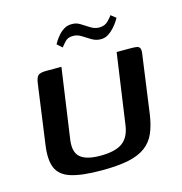

<svg xmlns="http://www.w3.org/2000/svg" viewBox="-87 -619 664 702"><g transform="rotate(-15 245.5 -267.5)"><path d="M169 -399 131 -132Q125 -86 148 -67Q171 -48 223 -48Q280 -48 307 -68Q334 -88 340 -132L378 -399Q379 -399 386.5 -399Q394 -399 403 -399Q412 -399 420 -399Q428 -399 431 -399Q446 -399 454.5 -397.5Q463 -396 466 -388.5Q469 -381 466 -364L436 -146Q430 -106 417.5 -77.5Q405 -49 380.5 -30.5Q356 -12 316 -3.5Q276 5 214 5Q139 5 98 -8Q57 -21 44 -52.5Q31 -84 39 -139L70 -364Q73 -385 81 -392Q89 -399 111 -399Q126 -399 140 -399Q154 -399 169 -399ZM335 -459Q317 -459 301 -468.5Q285 -478 269.5 -488Q254 -498 236 -497Q219 -497 208 -485Q197 -473 192 -466L173 -483Q174 -485 179.5 -494Q185 -503 194.5 -514Q204 -525 216.5 -532.5Q229 -540 244 -540Q262 -541 277.5 -531Q293 -521 308.5 -511.5Q324 -502 340 -502Q361 -502 373.5 -514.5Q386 -527 391 -535L410 -520Q409 -518 403 -508.5Q397 -499 387 -487.5Q377 -476 364 -467.5Q351 -459 335 -459Z"/></g></svg>

Font: Genos Medium
Style: Italic
Weight: 500
Italic angle: -8°
Designer: Robert E. Leuschke
Foundry: Robert E. Leuschke
Version: Version 1.010